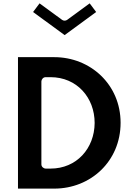

<svg xmlns="http://www.w3.org/2000/svg" viewBox="-20 -1137 809 1132"><path d="M213.2 -1117.2 175.1 -1066.2 361 -930 546.9 -1066.2 508.8 -1117.2 375.8 -1019.8C367.8 -1014 355.2 -1013.3 346.2 -1019.8ZM86 -800V-25H300C514.1 -25 691 -186.2 691 -413C691 -638.7 513.1 -800 300 -800ZM249 -143C238.3 -143 224 -152.9 224 -168V-657C224 -667.7 233.9 -682 249 -682H278C432.6 -682 538 -562.1 538 -411.9C536.9 -261.8 431.6 -143 278 -143Z"/></svg>

Font: Hussar Ekologiczny
Style: Regular
Weight: 400
Foundry: Cannot Into Space Fonts
Version: Version 0.97